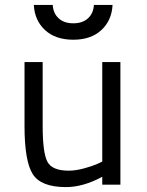

<svg xmlns="http://www.w3.org/2000/svg" viewBox="-20 -753 599 783"><path d="M397 -500H471V0H397V-32Q319 10 249 10Q147 10 113.5 -43Q80 -96 80 -239V-500H154V-240Q154 -131 173 -94Q192 -57 260 -57Q289 -57 323.5 -66.5Q358 -76 378 -85L397 -94ZM118 -733H195Q197 -699 219 -678.5Q241 -658 279 -658Q317 -658 339 -678.5Q361 -699 363 -733H439Q436 -670 393.5 -630.5Q351 -591 279 -591Q206 -591 163.5 -630.5Q121 -670 118 -733Z"/></svg>

Font: TitilliumText22L Rg
Style: Regular
Weight: 400
Designer: Campivisivi
Foundry: Campivisivi
Version: 1.000